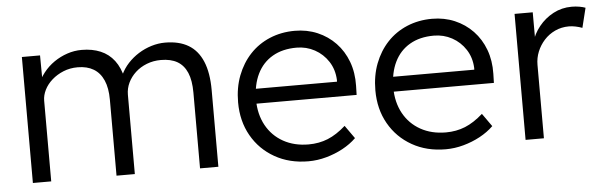

<svg xmlns="http://www.w3.org/2000/svg" viewBox="-41 -661 2504 797"><g transform="rotate(-5 1211.0 -262.5)"><path d="M68.3 0V-525H144L145 -406.3L127.3 -399.3Q138.7 -428.7 157.9 -453.2Q177.1 -477.7 202.8 -495.4Q228.4 -513 257.6 -522.8Q286.8 -532.7 317.8 -532.7Q362.1 -532.7 396.2 -518.3Q430.4 -504 453.1 -474.2Q475.8 -444.3 486.1 -397.7L471.5 -398.3L478.1 -415.3Q489.8 -440.6 509.6 -462.2Q529.5 -483.7 554.6 -499.5Q579.8 -515.3 608.3 -524Q636.8 -532.7 665.2 -532.7Q723.5 -532.7 762.3 -509.7Q801.2 -486.7 821.2 -439.2Q841.2 -391.7 841.2 -319.4V0H764.8V-315.4Q764.8 -366.5 751 -398.9Q737.1 -431.2 710.1 -446.8Q683 -462.3 642 -462.3Q610.2 -462.3 582.9 -451.6Q555.5 -440.9 535.5 -422.4Q515.5 -403.9 504.3 -380.4Q493.1 -356.8 493.1 -330.9V0H416.8V-316.7Q416.8 -365.2 402.6 -397.5Q388.4 -429.9 361.3 -446.1Q334.3 -462.3 295.2 -462.3Q262.8 -462.3 235.5 -451.1Q208.1 -439.9 187.6 -421.7Q167 -403.5 155.8 -381Q144.7 -358.5 144.7 -336.2V0Z M1216.3 10Q1136.9 10 1076 -24.7Q1015 -59.3 980.5 -120Q946 -180.7 946 -259Q946 -320 965.3 -370.3Q984.7 -420.7 1019.1 -457.5Q1053.6 -494.3 1101.6 -514.5Q1149.6 -534.6 1206.2 -534.6Q1256.9 -534.6 1300.2 -516.2Q1343.6 -497.7 1375.4 -464.5Q1407.2 -431.3 1424.2 -385.7Q1441.2 -340 1439.9 -285L1438.9 -247.1H1000.4L985.2 -308.9H1376.2L1362.2 -291.9L1362.8 -316.2Q1360.9 -359.7 1339.2 -393.1Q1317.5 -426.5 1282.9 -445.4Q1248.3 -464.3 1207.3 -464.3Q1148.5 -464.3 1107 -440Q1065.4 -415.8 1043.4 -370.9Q1021.4 -326 1021 -263.7Q1021.4 -202.6 1046.7 -156.5Q1072.1 -110.5 1117.6 -85.1Q1163.2 -59.7 1222.9 -59.7Q1266.3 -59.7 1303.3 -74.7Q1340.3 -89.8 1378 -123.4L1416.5 -69Q1392.2 -45.3 1359.7 -27.8Q1327.2 -10.3 1290.4 -0.2Q1253.6 10 1216.3 10Z M1788.3 10Q1708.9 10 1648 -24.7Q1587 -59.3 1552.5 -120Q1518 -180.7 1518 -259Q1518 -320 1537.3 -370.3Q1556.7 -420.7 1591.1 -457.5Q1625.6 -494.3 1673.6 -514.5Q1721.6 -534.6 1778.2 -534.6Q1828.9 -534.6 1872.2 -516.2Q1915.6 -497.7 1947.4 -464.5Q1979.2 -431.3 1996.2 -385.7Q2013.2 -340 2011.9 -285L2010.9 -247.1H1572.4L1557.2 -308.9H1948.2L1934.2 -291.9L1934.8 -316.2Q1932.9 -359.7 1911.2 -393.1Q1889.5 -426.5 1854.9 -445.4Q1820.3 -464.3 1779.3 -464.3Q1720.5 -464.3 1679 -440Q1637.4 -415.8 1615.4 -370.9Q1593.4 -326 1593 -263.7Q1593.4 -202.6 1618.7 -156.5Q1644.1 -110.5 1689.6 -85.1Q1735.2 -59.7 1794.9 -59.7Q1838.3 -59.7 1875.3 -74.7Q1912.3 -89.8 1950 -123.4L1988.5 -69Q1964.2 -45.3 1931.7 -27.8Q1899.2 -10.3 1862.4 -0.2Q1825.6 10 1788.3 10Z M2121.3 0V-525H2197L2197.3 -372.8L2188.7 -398.7Q2198.3 -435 2223.2 -465.8Q2248 -496.6 2283.1 -515.3Q2318.3 -534 2359.7 -534Q2376.7 -534 2391.9 -531.3Q2407 -528.7 2417 -524.7L2396.8 -442.7Q2383.4 -447.7 2368.9 -450.7Q2354.4 -453.7 2341.4 -453.7Q2310.1 -453.7 2283.5 -441.3Q2257 -428.9 2238 -407.9Q2219 -386.9 2208.3 -360.7Q2197.7 -334.5 2197.7 -306.2V0Z"/></g></svg>

Font: Lexend Medium
Style: Regular
Weight: 500
Designer: Bonnie Shaver-Troup, Thomas Jockin
Foundry: Lexend
Version: Version 1.005